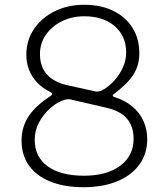

<svg xmlns="http://www.w3.org/2000/svg" viewBox="-20 -772 701 802"><path d="M332 -752Q401 -752 452.5 -727Q504 -702 533 -656.5Q562 -611 562 -549Q562 -500 538 -461.5Q514 -423 458 -381Q444 -372 457 -367Q502 -353 532.5 -327.5Q563 -302 579 -267Q595 -232 595 -190Q595 -130 562 -84.5Q529 -39 469 -14.5Q409 10 329 10Q249 10 190.5 -13.5Q132 -37 101 -80.5Q70 -124 70 -185Q70 -239 97.5 -283Q125 -327 184 -366Q198 -375 198 -379.5Q198 -384 184 -391Q155 -406 134 -428.5Q113 -451 101.5 -480Q90 -509 90 -544Q90 -603 121.5 -650Q153 -697 207.5 -724.5Q262 -752 332 -752ZM332 -704Q280 -704 238 -683Q196 -662 171.5 -626.5Q147 -591 147 -546Q147 -440 266 -415L379 -390Q394 -387 415 -399.5Q436 -412 457.5 -435.5Q479 -459 493 -489.5Q507 -520 507 -553Q507 -621 459.5 -662.5Q412 -704 332 -704ZM331 -38Q426 -38 482 -79.5Q538 -121 538 -192Q538 -245 509.5 -277.5Q481 -310 420 -323L273 -357Q258 -360 233.5 -349Q209 -338 184.5 -315Q160 -292 142.5 -259.5Q125 -227 125 -188Q125 -117 179 -77.5Q233 -38 331 -38Z"/></svg>

Font: Libre Franklin ExtraLight
Style: Regular
Weight: 250
Designer: Pablo Impallari, Rodrigo Fuenzalida, Nhung Nguyen
Foundry: Impallari Type
Version: Version 3.000